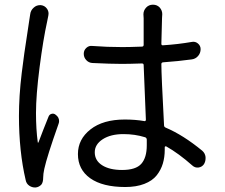

<svg xmlns="http://www.w3.org/2000/svg" viewBox="-20 -787 979 836"><path d="M111.3 -723.6Q113.3 -742.2 127 -753.9Q138.7 -764.6 154.3 -764.6Q156.2 -764.6 158.2 -764.6Q174.8 -762.7 184.6 -749Q191.4 -739.3 191.4 -727.5Q191.4 -723.6 190.4 -718.8Q187.5 -704.1 185.5 -694.3Q168 -615.2 152.3 -493.7Q136.7 -372.1 136.7 -294.9Q136.7 -224.6 144.5 -167Q144.5 -166 146 -166Q147.5 -166 147.5 -167Q168 -221.7 191.4 -279.3Q195.3 -289.1 205.1 -291.5Q214.8 -293.9 222.7 -287.1Q237.3 -276.4 237.3 -259.8Q237.3 -252.9 234.4 -246.1Q184.6 -105.5 172.9 -51.8Q168 -29.3 168 -13.7Q168 6.8 160.2 16.6Q150.4 27.3 135.7 29.3Q133.8 29.3 131.8 29.3Q119.1 29.3 107.4 21.5Q94.7 12.7 91.8 -2.9Q62.5 -127.9 62.5 -282.2Q62.5 -323.2 65.4 -370.6Q68.4 -418 74.7 -469.7Q81.1 -521.5 85.9 -555.2Q90.8 -588.9 98.6 -639.6Q106.4 -690.4 107.4 -698.2Q109.4 -710.9 111.3 -723.6ZM619.1 -154.3Q619.1 -169.9 619.1 -179.7Q618.2 -187.5 611.3 -189.5Q567.4 -203.1 517.6 -203.1Q461.9 -203.1 427.2 -180.7Q392.6 -158.2 392.6 -124Q392.6 -87.9 424.8 -67.4Q457 -46.9 511.7 -46.9Q571.3 -46.9 595.2 -73.7Q619.1 -100.6 619.1 -154.3ZM860.4 -130.9Q873 -120.1 875 -103.5Q875 -99.6 875 -96.7Q875 -84 868.2 -72.3Q859.4 -59.6 844.2 -57.6Q829.1 -55.7 817.4 -66.4Q757.8 -119.1 704.1 -149.4Q701.2 -150.4 699.2 -149.4Q697.3 -148.4 697.3 -145.5V-134.8Q697.3 -102.5 689 -74.7Q680.7 -46.9 662.1 -23.4Q643.6 0 608.4 13.7Q573.2 27.3 525.4 27.3Q426.8 27.3 373 -10.7Q319.3 -48.8 319.3 -116.2Q319.3 -180.7 374 -223.6Q428.7 -266.6 523.4 -266.6Q569.3 -266.6 608.4 -259.8Q611.3 -258.8 613.3 -260.7Q615.2 -262.7 615.2 -265.6Q605.5 -495.1 605.5 -503.9Q605.5 -510.7 597.7 -510.7Q541 -508.8 510.7 -508.8Q460.9 -508.8 381.8 -512.7Q366.2 -513.7 355.5 -525.4Q344.7 -537.1 344.7 -552.7Q344.7 -568.4 356 -578.6Q367.2 -588.9 381.8 -586.9Q446.3 -582 512.7 -582Q543 -582 597.7 -584Q605.5 -584 605.5 -591.8V-707L604.5 -724.6Q604.5 -741.2 616.2 -753.9Q627.9 -766.6 646 -766.6Q664.1 -766.6 675.8 -753.9Q686.5 -741.2 686.5 -725.6L685.5 -708Q684.6 -681.6 682.6 -596.7Q682.6 -588.9 689.5 -589.8Q753.9 -593.8 815.4 -604.5Q830.1 -607.4 841.8 -597.7Q853.5 -587.9 853.5 -573.2Q853.5 -555.7 842.3 -543Q831.1 -530.3 814.5 -528.3Q757.8 -520.5 689.5 -515.6Q682.6 -514.6 682.6 -507.8Q682.6 -461.9 694.3 -241.2Q694.3 -234.4 701.2 -231.4Q777.3 -199.2 860.4 -130.9Z"/></svg>

Font: Gen Jyuu Gothic P Regular
Style: Regular
Weight: 400
Designer: [Source Han Sans]
Ryoko NISHIZUKA  (kana & ideographs); Paul D. Hunt (Latin, Greek & Cyrillic); Wenlong ZHANG  (bopomofo
Version: Version 1.002.20150607